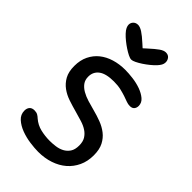

<svg xmlns="http://www.w3.org/2000/svg" viewBox="-282 -1045 1146 1146"><g transform="rotate(45 291.0 -471.5)"><path d="M304 -706Q332 -706 368.5 -701.5Q405 -697 437 -685.5Q469 -674 491 -655.5Q513 -637 513 -610Q513 -594 504 -583Q495 -572 475 -572Q460 -572 444.5 -578Q429 -584 409.5 -590.5Q390 -597 364.5 -603Q339 -609 305 -609Q239 -609 207.5 -585.5Q176 -562 176 -521Q176 -493 190 -474Q204 -455 227.5 -441.5Q251 -428 280.5 -419Q310 -410 341 -402Q376 -393 410.5 -380Q445 -367 472 -346Q499 -325 515.5 -293Q532 -261 532 -212Q532 -161 513 -120.5Q494 -80 461 -51.5Q428 -23 382 -7.5Q336 8 282 8Q252 8 212 2.5Q172 -3 136 -16.5Q100 -30 75 -52.5Q50 -75 50 -108Q50 -128 60.5 -140Q71 -152 92 -152Q109 -152 120 -145.5Q131 -139 139 -131Q169 -105 207 -96Q245 -87 285 -87Q308 -87 333.5 -90.5Q359 -94 380 -105Q401 -116 415 -136.5Q429 -157 429 -192Q429 -224 416.5 -244.5Q404 -265 383 -279Q362 -293 333.5 -302Q305 -311 272 -320Q235 -330 199 -342Q163 -354 135 -374.5Q107 -395 89.5 -426.5Q72 -458 72 -507Q72 -556 90 -593Q108 -630 139 -655Q170 -680 212.5 -693Q255 -706 304 -706ZM286 -774Q275 -774 258 -782.5Q241 -791 222 -803.5Q203 -816 184.5 -831Q166 -846 153 -860Q138 -876 132.5 -888.5Q127 -901 127 -910Q127 -927 138.5 -938.5Q150 -950 168 -950Q185 -950 207.5 -935.5Q230 -921 265 -889L286 -870L307 -889Q342 -921 363.5 -936Q385 -951 402 -951Q422 -951 432.5 -938Q443 -925 443 -908Q443 -895 436.5 -883.5Q430 -872 419 -860Q406 -846 387.5 -831Q369 -816 350 -803.5Q331 -791 313.5 -782.5Q296 -774 286 -774Z"/></g></svg>

Font: Sniglet
Style: Regular
Weight: 400
Designer: Haley Fiege
Foundry: Haley Fiege, Pablo Impallari, Brenda Gallo
Version: Version 2.000; ttfautohint (v0.95) -l 8 -r 50 -G 200 -x 14 -